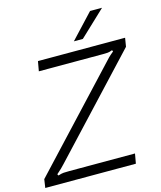

<svg xmlns="http://www.w3.org/2000/svg" viewBox="-171 -1077 989 1177"><g transform="rotate(-15 323.5 -488.5)"><path d="M-32 0 -24 -54 539 -657Q542 -661 553.5 -672.5Q565 -684 586 -701L582 -710Q564 -703 552.5 -702Q541 -701 523 -701H115L126 -763H679L670 -708L117 -116Q94 -90 61 -62L66 -53Q87 -60 100.5 -61Q114 -62 137 -62H554L543 0ZM427 -823H370L514 -977H590Z"/></g></svg>

Font: Open Sauce Sans Light Italic
Style: Regular
Weight: 300
Italic angle: -10°
Designer: Alfredo Marco Pradil
Foundry: Creative Sauce Fz LLC
Version: Version 1.477